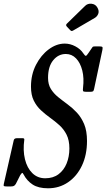

<svg xmlns="http://www.w3.org/2000/svg" viewBox="-72 -1000 573 1035"><path d="M187 -580Q187 -545 202.2 -520.5Q217.5 -496 241.2 -476.8Q265 -457.5 292 -437.8Q319 -418 342.8 -392.5Q366.5 -367 381.8 -330.5Q397 -294 397 -240Q397 -165 369.8 -107.5Q342.5 -50 295 -17.5Q247.5 15 187 15Q135 15 104 -5.2Q73 -25.5 55.5 -59Q50.5 -69 47.2 -67.8Q44 -66.5 37 -55.5L13.5 -9Q9.5 -2.5 4.5 1.2Q-0.5 5 -12 5H-36.5Q-48 5 -50.8 2.8Q-53.5 0.5 -51.5 -8.5L2 -243.5Q4.5 -255 19 -255H50Q60 -255 59 -247Q51 -189 62.5 -141.8Q74 -94.5 102.2 -66.8Q130.5 -39 172 -39Q214.5 -39 243.5 -60.8Q272.5 -82.5 287.2 -119Q302 -155.5 302 -200Q302 -244 287 -273.8Q272 -303.5 248.5 -324.8Q225 -346 198.5 -365Q172 -384 148.5 -405.8Q125 -427.5 110 -457.8Q95 -488 95 -533Q95 -598 122 -650.5Q149 -703 190.8 -734Q232.5 -765 277 -765Q306.5 -765 334.2 -750.2Q362 -735.5 377 -712.5Q386 -699 390.5 -699Q395 -699 405 -714.5L420 -736.5Q424.5 -743.5 427.2 -746.8Q430 -750 441.5 -750H460.5Q476.5 -750 479.5 -746.8Q482.5 -743.5 480 -731L435 -519.5Q433 -509.5 428.2 -507.2Q423.5 -505 411 -505H393Q377.5 -505 375.8 -509.5Q374 -514 375.5 -526Q382 -579 371.5 -620.2Q361 -661.5 338 -685.2Q315 -709 283 -709Q242.5 -709 214.8 -675.2Q187 -641.5 187 -580ZM452.5 -960Q463.5 -941.5 457.8 -926.2Q452 -911 439 -903.5L325 -837Q318.5 -833 314.8 -832.8Q311 -832.5 305.5 -838.5L288.5 -856.5Q280.5 -865 288.5 -872.5L386.5 -968Q400.5 -982 421.5 -979.8Q442.5 -977.5 452.5 -960Z"/></svg>

Font: Besley* Condensed
Style: Italic
Weight: 400
Width: 3
Italic angle: -13°
Designer: Owen Earl
Foundry: indestructible type*
Version: Version 3.000; ttfautohint (v1.8.3)